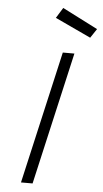

<svg xmlns="http://www.w3.org/2000/svg" viewBox="-61 -968 539 1006"><g transform="rotate(5 208.0 -465.0)"><path d="M248 -697H309L150 0H89ZM416 -835 384 -787 196 -875 230 -930Z"/></g></svg>

Font: Panefresco 250wt
Style: Italic
Weight: 300
Version: Version 1.000